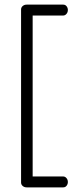

<svg xmlns="http://www.w3.org/2000/svg" viewBox="-20 -788 333 829"><path d="M273 -2Q273 7 267.5 14Q262 21 253 21H95Q85 21 78 15Q71 9 71 0V-747Q71 -756 78 -762Q85 -768 95 -768H253Q262 -768 267.5 -761Q273 -754 273 -745Q273 -735 267 -728Q261 -721 253 -721H121V-26H253Q261 -26 267 -19Q273 -12 273 -2Z"/></svg>

Font: Dosis
Style: Regular
Weight: 400
Designer: Edgar Tolentino, Pablo Impallari, Igino Marini
Foundry: Edgar Tolentino, Pablo Impallari, Igino Marini
Version: Version 1.007;Glyphs 3.1.1 (3134)